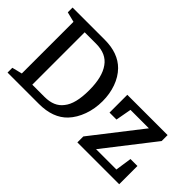

<svg xmlns="http://www.w3.org/2000/svg" viewBox="-89 -1112 1503 1503"><g transform="rotate(45 663.0 -360.0)"><path d="M247 -70H382Q436 -70 474.5 -86.5Q513 -103 538 -136Q566 -170 579.5 -224.5Q593 -279 593 -354Q593 -501 538 -576Q512 -613 471 -631.5Q430 -650 372 -650H247ZM43 -720H399Q548 -720 631 -636Q678 -588 703 -518Q728 -448 728 -368Q728 -284 701.5 -210.5Q675 -137 628 -87Q545 0 390 0H43V-53L127 -74V-646L43 -667ZM1182 -66 1202 -202H1279V0H816V-66L1134 -474H930L906 -343H829V-540H1275V-474L957 -66Z"/></g></svg>

Font: Domine SemiBold
Style: Regular
Weight: 600
Designer: Pablo Impallari, Rodrigo Fuenzalida, Brenda Gallo
Foundry: Pablo Impallari, Rodrigo Fuenzalida, Brenda Gallo
Version: Version 2.000